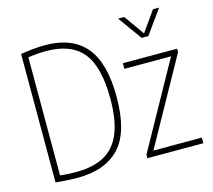

<svg xmlns="http://www.w3.org/2000/svg" viewBox="-110 -918 1170 1057"><g transform="rotate(-15 474.5 -389.5)"><path d="M207 5Q178.5 5 149.8 3.2Q121 1.5 82 -2V-734Q114.5 -739.5 150.2 -743.2Q186 -747 221 -747Q375 -747 452 -655.8Q529 -564.5 529 -370Q529 -170 446.8 -82.5Q364.5 5 207 5ZM208 -28Q303.5 -28 366.8 -62Q430 -96 461.5 -171.2Q493 -246.5 493 -370Q493 -551.5 427 -632.8Q361 -714 219 -714Q195 -714 168.8 -712Q142.5 -710 116 -706V-33Q141 -30 163 -29Q185 -28 208 -28ZM605 0V-20L876 -508H610V-540H919V-520L648 -32H924V0ZM746 -648 648 -784H683L765 -668.5L847 -784H882L784 -648Z"/></g></svg>

Font: Encode Sans Condensed Condensed Thin
Style: Regular
Weight: 100
Width: 3
Designer: Multiple Designers
Foundry: Impallari Type
Version: Version 3.000; ttfautohint (v1.8.3) -l 8 -r 50 -G 200 -x 14 